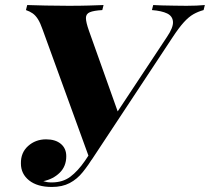

<svg xmlns="http://www.w3.org/2000/svg" viewBox="-20 -728 833 762"><path d="M185 -4Q229 -4 259 -26.5Q289 -49 317 -89.5Q345 -130 379 -186Q379 -186 391.5 -186Q404 -186 404 -186Q376 -145 353.5 -109Q331 -73 308.5 -45Q286 -17 256.5 -1.5Q227 14 186 14Q128 14 95.5 -12Q63 -38 63 -79Q62 -122 91.5 -148.5Q121 -175 163 -175Q200 -175 221.5 -157Q243 -139 243 -108Q243 -68 217 -42.5Q191 -17 152 -9Q158 -7 165.5 -5.5Q173 -4 185 -4ZM344 -94 334 -102 149 -611Q140 -637 130.5 -652Q121 -667 109.5 -675Q98 -683 83 -688L88 -708Q116 -707 161.5 -706Q207 -705 252 -705Q299 -705 331.5 -706Q364 -707 391 -708L386 -688Q352 -686 336.5 -679.5Q321 -673 321 -656.5Q321 -640 333 -606L452 -272L336 -118L643 -582Q668 -619 666.5 -641.5Q665 -664 643.5 -674.5Q622 -685 583 -688L588 -708Q598 -707 622 -706.5Q646 -706 674 -705.5Q702 -705 720 -705Q762 -705 793 -708L788 -688Q766 -682 747.5 -671.5Q729 -661 709.5 -639.5Q690 -618 665 -580Z"/></svg>

Font: Playfair Display ExtraBold
Style: Italic
Weight: 800
Italic angle: -14°
Designer: Claus Eggers Sørensen
Foundry: Claus Eggers Sørensen
Version: Version 1.203